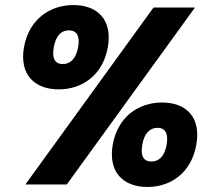

<svg xmlns="http://www.w3.org/2000/svg" viewBox="-20 -734 854 764"><path d="M75.4 -546.1C56.3 -436.5 118.1 -378.4 213.6 -378.4C308.5 -378.4 389.8 -436.5 409 -546.1C428.6 -655.9 367.3 -713.9 272.3 -713.9C176.9 -713.9 95 -655.9 75.4 -546.1ZM254 -613.2C284.1 -613.2 299.3 -592.5 290.9 -546.1C282.5 -500.3 259.9 -479.1 229.8 -479.1C199.8 -479.1 185.6 -500.3 194 -546.1C202.4 -592.5 224 -613.2 254 -613.2ZM81 0H245.8L755.7 -703.9H590.8ZM428.6 -158.3C409.5 -48.1 471.4 10 566.3 10C661.3 10 742.1 -48.1 761.2 -158.3C780.8 -268.5 720 -326.1 625 -326.1C530.1 -326.1 448.2 -268.5 428.6 -158.3ZM606.8 -225.4C636.3 -225.4 651 -204.1 643.1 -158.3C634.8 -111.9 612.1 -91.2 582.6 -91.2C552.5 -91.2 537.8 -111.9 546.2 -158.3C554.1 -204.1 576.7 -225.4 606.8 -225.4Z"/></svg>

Font: Poppins Devanagari Thin
Style: Italic
Weight: 100
Italic angle: -10°
Designer: Ninad Kale (Devanagari), Jonny Pinhorn (Latin)
Foundry: Indian Type Foundry
Version: 4.005